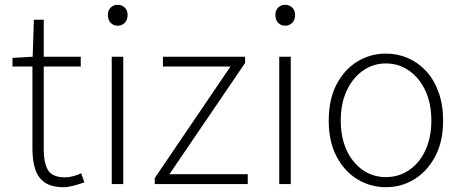

<svg xmlns="http://www.w3.org/2000/svg" viewBox="-20 -766 1921 799"><path d="M245 13Q195 13 166.5 -6.5Q138 -26 126.5 -62Q115 -98 115 -146V-489H32V-525L116 -530L121 -684H162V-530H316V-489H162V-141Q162 -91 179 -59.5Q196 -28 252 -28Q267 -28 285.5 -33Q304 -38 318 -45L331 -7Q308 1 285 7Q262 13 245 13Z M445 0V-530H493V0ZM470 -659Q452 -659 440.5 -671Q429 -683 429 -704Q429 -723 440.5 -734.5Q452 -746 470 -746Q487 -746 499 -734.5Q511 -723 511 -704Q511 -683 499 -671Q487 -659 470 -659Z M624 0V-25L939 -489H658V-530H1000V-504L685 -41H1011V0Z M1142 0V-530H1190V0ZM1167 -659Q1149 -659 1137.5 -671Q1126 -683 1126 -704Q1126 -723 1137.5 -734.5Q1149 -746 1167 -746Q1184 -746 1196 -734.5Q1208 -723 1208 -704Q1208 -683 1196 -671Q1184 -659 1167 -659Z M1586 13Q1522 13 1468 -19.5Q1414 -52 1381 -114Q1348 -176 1348 -264Q1348 -353 1381 -415.5Q1414 -478 1468 -510.5Q1522 -543 1586 -543Q1634 -543 1677 -524.5Q1720 -506 1753 -470.5Q1786 -435 1805 -382.5Q1824 -330 1824 -264Q1824 -176 1790.5 -114Q1757 -52 1703.5 -19.5Q1650 13 1586 13ZM1586 -29Q1640 -29 1683 -58.5Q1726 -88 1750.5 -141Q1775 -194 1775 -264Q1775 -335 1750.5 -388Q1726 -441 1683 -471.5Q1640 -502 1586 -502Q1532 -502 1489.5 -471.5Q1447 -441 1422.5 -388Q1398 -335 1398 -264Q1398 -194 1422.5 -141Q1447 -88 1489.5 -58.5Q1532 -29 1586 -29Z"/></svg>

Font: Noto Sans KR ExtraLight
Style: Regular
Weight: 250
Designer: Ryoko NISHIZUKA  (kana, bopomofo & ideographs); Paul D. Hunt (Latin, Greek & Cyrillic); Sandoll Communications , Soo-you
Foundry: Adobe
Version: Version 2.004-H2;hotconv 1.0.118;makeotfexe 2.5.65603